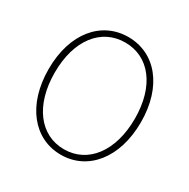

<svg xmlns="http://www.w3.org/2000/svg" viewBox="-167 -894 1049 1063"><g transform="rotate(30 357.0 -363.0)"><path d="M357 13C529 13 652 -136 652 -365C652 -594 529 -739 357 -739C185 -739 62 -594 62 -365C62 -136 185 13 357 13ZM357 -22C204 -22 101 -157 101 -365C101 -573 204 -704 357 -704C510 -704 613 -573 613 -365C613 -157 510 -22 357 -22Z"/></g></svg>

Font: Noto Sans CJK SC Thin
Style: Regular
Weight: 100
Designer: Ryoko NISHIZUKA 西塚涼子 (kana, bopomofo & ideographs); Paul D. Hunt (Latin, Greek & Cyrillic); Sandoll Communications 산돌커뮤니
Foundry: Adobe
Version: Version 2.004;hotconv 1.0.118;makeotfexe 2.5.65603